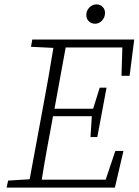

<svg xmlns="http://www.w3.org/2000/svg" viewBox="-20 -854 631 874"><path d="M121 -641 127 -674H591L570 -509H533L537 -638H279L228 -359H404L434 -455H465L423 -230H392L398 -325H221L219 -312Q206 -243 193.5 -174Q181 -105 170 -36H461L505 -167H542L503 0H10L17 -32L115 -38L175 -362Q188 -430 200 -499Q212 -568 223 -636ZM413 -746Q396 -746 384.5 -757Q373 -768 373 -786Q373 -806 387 -820Q401 -834 419 -834Q436 -834 447 -823Q458 -812 458 -795Q458 -775 444.5 -760.5Q431 -746 413 -746Z"/></svg>

Font: Source Serif 4 SmText Light
Style: Italic
Weight: 300
Italic angle: -12°
Designer: Frank Grießhammer
Foundry: Adobe
Version: Version 4.005;hotconv 1.1.0;makeotfexe 2.6.0